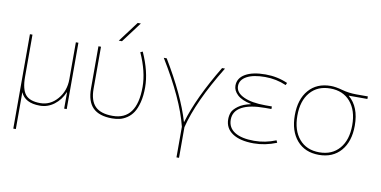

<svg xmlns="http://www.w3.org/2000/svg" viewBox="-86 -1006 2937 1482"><g transform="rotate(10 1382.0 -265.0)"><path d="M441 -128H439Q413 -66 363 -28Q313 10 251 10Q135 10 101 -69V220H81V-520H101V-190Q101 -92 135 -51Q169 -10 251 -10Q330 -10 385.5 -74.5Q441 -139 441 -230V-520H461V0H441Z M790 -590H765L885 -750H910ZM944 -531 962 -539Q1028 -392 1028 -270Q1028 -203 1015 -152.5Q1002 -102 982 -71.5Q962 -41 933.5 -22Q905 -3 877 3.5Q849 10 818 10Q716 10 667 -39Q618 -88 618 -190V-520H638V-190Q638 -97 681.5 -53.5Q725 -10 818 -10Q1008 -10 1008 -270Q1008 -389 944 -531Z M1371 -60Q1429 -258 1587 -520H1610Q1431 -228 1380 -20V220H1360V-20Q1309 -228 1130 -520H1153Q1311 -258 1369 -60Z M1854 -284V-286Q1781 -301 1746.5 -333.5Q1712 -366 1712 -405Q1712 -464 1769 -497Q1826 -530 1927 -530Q2020 -530 2101 -494L2093 -476Q2014 -510 1927 -510Q1835 -510 1783.5 -482Q1732 -454 1732 -405Q1732 -354 1795 -324.5Q1858 -295 1967 -295H2017V-275H1967Q1847 -275 1784.5 -240.5Q1722 -206 1722 -140Q1722 -77 1775 -43.5Q1828 -10 1927 -10Q2015 -10 2098 -44L2106 -26Q2017 10 1927 10Q1820 10 1761 -29.5Q1702 -69 1702 -140Q1702 -168 1711.5 -193Q1721 -218 1757.5 -245Q1794 -272 1854 -284Z M2588 -480V-478Q2673 -407 2673 -260Q2673 -135 2610 -62.5Q2547 10 2438 10Q2329 10 2266 -62.5Q2203 -135 2203 -260Q2203 -385 2266 -457.5Q2329 -530 2438 -530Q2477 -530 2530 -515Q2583 -500 2643 -500H2733V-480ZM2280.5 -77Q2338 -10 2438 -10Q2538 -10 2595.5 -77Q2653 -144 2653 -260Q2653 -376 2595.5 -443Q2538 -510 2438 -510Q2338 -510 2280.5 -443Q2223 -376 2223 -260Q2223 -144 2280.5 -77Z"/></g></svg>

Font: Mplus 1p Thin
Style: Regular
Weight: 250
Version: Version 1.061